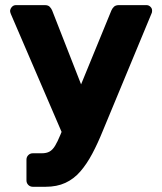

<svg xmlns="http://www.w3.org/2000/svg" viewBox="-20 -540 633 751"><path d="M108.6 190.6Q98 190.6 90.7 183.4Q83.5 176.1 83.5 165.5V84.6Q83.5 74 90.7 66.8Q98 59.5 108.6 59.5H143.5Q161.9 59.5 173.7 52.9Q185.6 46.4 195.3 30.5Q205 14.6 216.1 -12.4L415.8 -499.4Q419.4 -507.6 425.9 -513.8Q432.5 -520 445.6 -520H553Q561.6 -520 568.2 -513.7Q574.9 -507.4 574.9 -499.4Q574.9 -496.6 574.6 -493.6Q574.4 -490.5 572 -485.6L382 -27.8Q362.1 21.4 340.8 61.4Q319.5 101.5 294.2 130.7Q268.9 160 235.6 175.3Q202.4 190.6 158.2 190.6ZM226.6 -10.8 22.3 -485.6Q19.4 -493.1 19.4 -497.5Q20.6 -506.8 26.9 -513.4Q33.3 -520 42.5 -520H155.2Q168.4 -520 174.6 -513.3Q180.9 -506.6 183.9 -499.4L327.4 -132.7Z"/></svg>

Font: Rubik Light
Style: Regular
Weight: 300
Designer: Hubert and Fischer
Foundry: Hubert and Fischer
Version: Version 2.300;gftools[0.9.30]